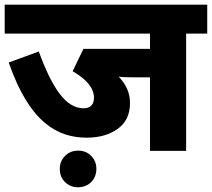

<svg xmlns="http://www.w3.org/2000/svg" viewBox="-20 -642 902 817"><path d="M861.8 -499V-622.1H0V-499H618.2V-434.1H335L289.1 -338.9C349.1 -304.2 379.9 -267.6 379.9 -225.1C379.9 -195.8 362.8 -181.2 335.9 -181.2C261.2 -181.2 203.6 -263.2 145 -422.9L17.1 -376C106.9 -116.7 228 -56.2 349.1 -56.2C402.3 -56.2 446.8 -68.8 481.4 -94.2C516.1 -119.1 533.2 -155.8 533.2 -204.1C533.2 -247.6 515.6 -284.2 484.9 -315.9C501 -313.5 522.9 -313 549.8 -313H618.2V0H772V-499ZM234.4 76.7C234.4 99.6 241.7 118.2 256.8 132.8C272 147.5 290 154.8 312 154.8C357.4 154.8 390.1 122.1 390.1 76.7C390.1 54.7 382.8 36.6 368.2 21.5C353.5 6.3 335 -1 312 -1C290 -1 272 6.3 256.8 21.5C241.7 36.6 234.4 54.7 234.4 76.7Z"/></svg>

Font: Noto Reveo Sans
Style: Regular
Weight: 800
Designer: Monotype Design Team
Foundry: Monotype Imaging Inc.
Version: Version 2.007